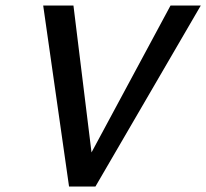

<svg xmlns="http://www.w3.org/2000/svg" viewBox="-20 -678 750 698"><path d="M231 0 137 -658H247L325 -24H259L600 -658H710L327 0Z"/></svg>

Font: Ysabeau SemiBold
Style: Italic
Weight: 600
Italic angle: -12°
Designer: Christian Thalmann (Catharsis Fonts)
Version: Version 2.002